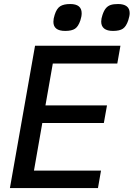

<svg xmlns="http://www.w3.org/2000/svg" viewBox="-20 -958 680 978"><path d="M158.5 -725H593.5L577.5 -634.5H249L211.5 -421H525L509 -331.5H195.5L153 -89H494.5L479 0H30.5ZM252 -847Q252 -863 258.5 -882.5Q268.5 -914.5 286.5 -926Q304.5 -937.5 337.5 -937.5Q396 -937.5 396 -890.5Q396 -874 389.5 -854.5Q379 -823 362.2 -811.8Q345.5 -800.5 312 -800.5Q252 -800.5 252 -847ZM495.5 -848Q495.5 -863 502 -882Q509.5 -904.5 519.5 -916.2Q529.5 -928 544 -932.8Q558.5 -937.5 581.5 -937.5Q610 -937.5 625.2 -926Q640.5 -914.5 640.5 -891Q640.5 -877 633.5 -855Q623 -823.5 606.2 -812Q589.5 -800.5 555.5 -800.5Q526 -800.5 510.8 -812.5Q495.5 -824.5 495.5 -848Z"/></svg>

Font: JuliaMono Medium
Style: Italic
Weight: 500
Italic angle: -9°
Monospace: yes
Designer: cormullion
Foundry: corm
Version: Version 0.054; ttfautohint (v1.8.4)